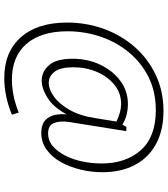

<svg xmlns="http://www.w3.org/2000/svg" viewBox="37 -718 788 902"><g transform="rotate(90 431.0 -267.0)"><path d="M347 107Q224 107 155 29Q86 -49 86 -188Q86 -279 115.5 -360.5Q145 -442 200 -505Q255 -568 331.5 -604.5Q408 -641 502 -641Q591 -641 655.5 -606.5Q720 -572 754.5 -507.5Q789 -443 789 -354Q789 -301 776.5 -250Q764 -199 740.5 -157.5Q717 -116 682.5 -91.5Q648 -67 604 -67Q509 -67 517 -186Q485 -125 440.5 -97Q396 -69 359 -69Q316 -69 286 -103.5Q256 -138 256 -214Q256 -285 284 -344Q312 -403 360 -438.5Q408 -474 470 -474Q492 -474 516 -468.5Q540 -463 566 -448L576 -467L596 -466L553 -197Q547 -154 558 -126.5Q569 -99 607 -99Q641 -99 667 -121.5Q693 -144 711.5 -180.5Q730 -217 739 -261.5Q748 -306 748 -350Q748 -464 685.5 -534.5Q623 -605 498 -605Q411 -605 342.5 -571Q274 -537 225.5 -478Q177 -419 152 -344.5Q127 -270 127 -190Q127 -66 186 2.5Q245 71 354 71Q429 71 509 39L519 71Q476 89 432 98Q388 107 347 107ZM370 -102Q400 -102 434 -126.5Q468 -151 496 -199.5Q524 -248 535 -321L551 -420Q506 -442 468 -442Q418 -442 379 -411Q340 -380 318 -328.5Q296 -277 296 -216Q296 -157 317 -129.5Q338 -102 370 -102Z"/></g></svg>

Font: Bitter Light
Style: Italic
Weight: 300
Italic angle: -9°
Designer: Sol Matas, and Bitter project Authors
Foundry: Sol Matas
Version: Version 2.001